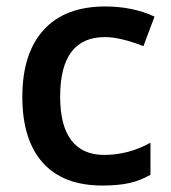

<svg xmlns="http://www.w3.org/2000/svg" viewBox="-20 -570 535 600"><path d="M299.8 9.8Q177.2 9.8 113.5 -61.8Q49.8 -133.3 49.8 -267.1Q49.8 -403.3 116.5 -476.6Q183.1 -549.8 309.1 -549.8Q394.5 -549.8 462.9 -518.1L428.2 -425.8Q355.5 -454.1 308.1 -454.1Q168 -454.1 168 -268.1Q168 -177.2 202.9 -131.6Q237.8 -85.9 305.2 -85.9Q381.8 -85.9 450.2 -124V-23.9Q419.4 -5.9 384.5 2Q349.6 9.8 299.8 9.8Z"/></svg>

Font: f1_57812          
Style: Regular
Weight: 600
Foundry: Ascender Corporation
Version: Version 1.10